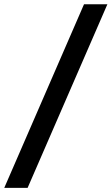

<svg xmlns="http://www.w3.org/2000/svg" viewBox="-70 -782 529 911"><path d="M439.5 -761.7 61 109.4H-49.8L328.6 -761.7Z"/></svg>

Font: Inter 20pt SemiBold
Style: Italic
Weight: 600
Italic angle: -9.3988°
Version: Version 4.001;git-66647c0bb